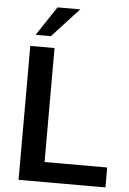

<svg xmlns="http://www.w3.org/2000/svg" viewBox="-61 -972 682 1017"><g transform="rotate(5 280.0 -464.0)"><path d="M77 -712H206V-106H539V0H77ZM100 -773 203 -928H324L181 -773Z"/></g></svg>

Font: Muli
Style: Bold
Weight: 700
Designer: Vernon Adams
Foundry: Vernon Adams
Version: Version 2.001